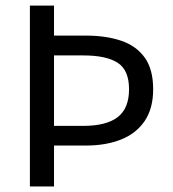

<svg xmlns="http://www.w3.org/2000/svg" viewBox="-20 -676 626 696"><path d="M88.4 0V-655.8H175.8V-546.9H292Q364.7 -546.9 419.4 -528.3Q474.1 -509.8 504.6 -467.3Q535.2 -424.8 535.2 -352.5Q535.2 -282.7 504.4 -237.3Q473.6 -191.9 418.7 -170.2Q363.8 -148.4 292 -148.4H175.8V0ZM175.8 -219.7H281.7Q365.7 -219.7 406.7 -251.5Q447.8 -283.2 447.8 -352.5Q447.8 -421.9 406.5 -448.5Q365.2 -475.1 281.7 -475.1H175.8Z"/></svg>

Font: Varta Medium
Style: Regular
Weight: 500
Designer: Joana Correia, Viktoriya Grabowska, Eben Sorkin
Foundry: Sorkin Type Co.
Version: Version 1.004